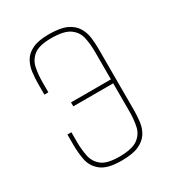

<svg xmlns="http://www.w3.org/2000/svg" viewBox="-131 -584 613 671"><g transform="rotate(-30 175.0 -248.0)"><path d="M166 7Q110 7 84.5 -13Q59 -33 53 -63Q47 -93 47 -124V-167H63V-127Q63 -98 68.5 -70.5Q74 -43 95.5 -26Q117 -9 166 -9Q218 -9 241 -26Q264 -43 269.5 -70.5Q275 -98 275 -127V-242H114V-258H275V-369Q275 -399 269.5 -426Q264 -453 241 -470Q218 -487 166 -487Q117 -487 95.5 -470Q74 -453 68.5 -426Q63 -399 63 -369V-328H47V-372Q47 -395 50 -418Q53 -441 64 -460.5Q75 -480 99.5 -491.5Q124 -503 166 -503Q211 -503 236 -491.5Q261 -480 273 -460.5Q285 -441 288 -418Q291 -395 291 -372V-124Q291 -101 288 -77.5Q285 -54 273 -35Q261 -16 236 -4.5Q211 7 166 7Z"/></g></svg>

Font: Alumni Sans Pinstripe
Style: Regular
Weight: 400
Designer: Robert E. Leuschke
Foundry: Robert E. Leuschke
Version: Version 1.010; ttfautohint (v1.8.4.7-5d5b)